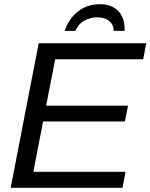

<svg xmlns="http://www.w3.org/2000/svg" viewBox="-20 -894 716 914"><path d="M577.6 -76.2 563 0H30.8L164.1 -688H676.3L661.6 -611.8H242.7L199.7 -391.1H589.4L574.7 -315.9H185.1L138.7 -76.2ZM454.6 -874Q510.3 -874 541.5 -843Q572.8 -812 573.2 -756.8L572.8 -747.1H521.5Q520.5 -776.9 499.5 -794.2Q478.5 -811.5 442.9 -811.5Q410.2 -811.5 381.3 -795.7Q352.5 -779.8 338.9 -747.1H288.1Q307.1 -805.2 351.3 -839.6Q395.5 -874 454.6 -874Z"/></svg>

Font: Arimo
Style: Italic
Weight: 400
Italic angle: -12°
Designer: Steve Matteson
Foundry: Monotype Imaging Inc.
Version: Version 1.33